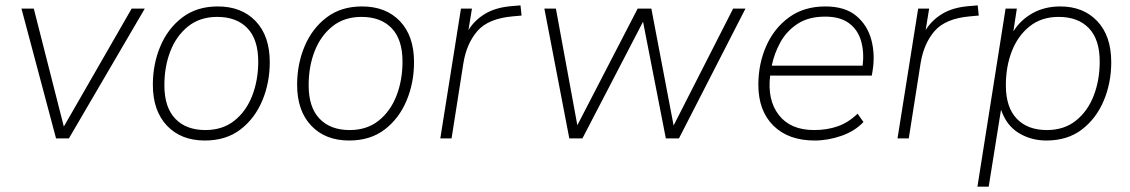

<svg xmlns="http://www.w3.org/2000/svg" viewBox="-20 -516 4215 716"><path d="M189 0 60 -484H106L218 -44L471 -484H520L237 0Z M744 8Q655 8 602.5 -47.5Q550 -103 550 -200Q550 -277 578 -343.5Q606 -410 660 -451Q714 -492 792 -492Q881 -492 933.5 -437Q986 -382 986 -284Q986 -207 958 -140.5Q930 -74 876.5 -33Q823 8 744 8ZM746 -31Q810 -31 854 -66Q898 -101 920.5 -159Q943 -217 943 -286Q943 -369 902.5 -411Q862 -453 790 -453Q726 -453 682 -418Q638 -383 615.5 -325.5Q593 -268 593 -198Q593 -116 633.5 -73.5Q674 -31 746 -31Z M1282 8Q1193 8 1140.5 -47.5Q1088 -103 1088 -200Q1088 -277 1116 -343.5Q1144 -410 1198 -451Q1252 -492 1330 -492Q1419 -492 1471.5 -437Q1524 -382 1524 -284Q1524 -207 1496 -140.5Q1468 -74 1414.5 -33Q1361 8 1282 8ZM1284 -31Q1348 -31 1392 -66Q1436 -101 1458.5 -159Q1481 -217 1481 -286Q1481 -369 1440.5 -411Q1400 -453 1328 -453Q1264 -453 1220 -418Q1176 -383 1153.5 -325.5Q1131 -268 1131 -198Q1131 -116 1171.5 -73.5Q1212 -31 1284 -31Z M1622 0 1699 -484H1740L1727 -404Q1750 -441 1789 -464.5Q1828 -488 1886 -493L1921 -496L1925 -458L1892 -455Q1801 -447 1760.5 -400.5Q1720 -354 1708 -280L1664 0Z M2103 0 2010 -484H2053L2133 -49L2358 -484H2409L2492 -48L2714 -484H2760L2512 0H2463L2378 -435L2152 0Z M3018 8Q2920 8 2864 -47.5Q2808 -103 2808 -200Q2808 -277 2837 -343.5Q2866 -410 2922 -451Q2978 -492 3058 -492Q3131 -492 3173 -457Q3215 -422 3229.5 -367Q3244 -312 3234 -252L3231 -234H2852Q2841 -143 2884.5 -87Q2928 -31 3016 -31Q3064 -31 3104 -45Q3144 -59 3178 -92L3200 -61Q3168 -27 3118 -9.5Q3068 8 3018 8ZM3057 -454Q2995 -454 2954 -427Q2913 -400 2890 -358Q2867 -316 2858 -271H3197Q3203 -322 3191 -363.5Q3179 -405 3146 -429.5Q3113 -454 3057 -454Z M3327 0 3404 -484H3445L3432 -404Q3455 -441 3494 -464.5Q3533 -488 3591 -493L3626 -496L3630 -458L3597 -455Q3506 -447 3465.5 -400.5Q3425 -354 3413 -280L3369 0Z M3625 180 3730 -484H3772L3759 -399Q3786 -442 3831 -467Q3876 -492 3934 -492Q4020 -492 4072 -437Q4124 -382 4124 -284Q4124 -207 4096 -140.5Q4068 -74 4014.5 -33Q3961 8 3882 8Q3825 8 3779 -20Q3733 -48 3713 -107L3667 180ZM3884 -31Q3948 -31 3992 -66Q4036 -101 4058.5 -159Q4081 -217 4081 -286Q4081 -369 4040.5 -411Q4000 -453 3928 -453Q3864 -453 3820 -418Q3776 -383 3753.5 -325.5Q3731 -268 3731 -198Q3731 -116 3771.5 -73.5Q3812 -31 3884 -31Z"/></svg>

Font: Nunito Sans ExtraLight
Style: Italic
Weight: 200
Italic angle: -9°
Designer: Vernon Adams
Foundry: Vernon Adams
Version: Version 3.006; ttfautohint (v1.8.3)